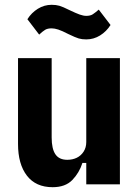

<svg xmlns="http://www.w3.org/2000/svg" viewBox="-20 -767 580 799"><path d="M339 0V-89H323Q310 -48 281 -18Q252 12 199 12Q129 12 92 -36Q55 -84 55 -168V-525H195V-195Q195 -148 210.5 -125Q226 -102 260 -102Q282 -102 299.5 -110.5Q317 -119 328 -136Q339 -153 339 -176V-525H479V0ZM339 -603Q321 -603 307.5 -607Q294 -611 265 -625Q238 -639 222.5 -644Q207 -649 195 -649Q178 -649 168 -643Q158 -637 143 -623L94 -687Q111 -714 137.5 -730.5Q164 -747 195 -747Q213 -747 227 -743Q241 -739 269 -725Q296 -712 311.5 -706.5Q327 -701 339 -701Q356 -701 366 -707.5Q376 -714 391 -727L440 -663Q423 -636 396.5 -619.5Q370 -603 339 -603Z"/></svg>

Font: IBM Plex Sans Condensed
Style: Bold
Weight: 700
Width: 3
Designer: Mike Abbink, Paul van der Laan, Pieter van Rosmalen
Foundry: Bold Monday
Version: Version 3.201